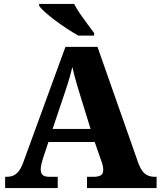

<svg xmlns="http://www.w3.org/2000/svg" viewBox="-20 -951 812 971"><path d="M6 0V-57H15Q33 -57 47 -63Q61 -69 73.5 -84Q86 -99 97 -128L311 -714H473L681 -122Q690 -99 701.5 -84.5Q713 -70 728 -63.5Q743 -57 761 -57H772V0H420V-57H457Q476 -57 489 -64Q502 -71 502 -92Q502 -101 500.5 -109.5Q499 -118 496.5 -126Q494 -134 492 -138L459 -233H225L199 -155Q197 -147 193.5 -136Q190 -125 188 -113.5Q186 -102 186 -93Q186 -76 195.5 -66.5Q205 -57 228 -57H272V0ZM246 -299H438L380 -487Q374 -507 368 -527Q362 -547 356.5 -568.5Q351 -590 346 -612Q341 -591 335 -570Q329 -549 323 -529Q317 -509 310 -489ZM376 -771Q351 -785 321 -804.5Q291 -824 261.5 -846Q232 -868 209.5 -888Q187 -908 178 -921V-931H355Q366 -909 384.5 -882Q403 -855 422.5 -829Q442 -803 456 -784V-771Z"/></svg>

Font: Noto Serif Hebrew ExtraBold
Style: Regular
Weight: 800
Version: Version 2.003